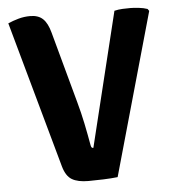

<svg xmlns="http://www.w3.org/2000/svg" viewBox="-51 -739 704 790"><g transform="rotate(-5 301.0 -343.5)"><path d="M450 -683Q466.5 -687 483.8 -687.8Q501 -688.5 516 -688.5Q530.5 -688.5 550.8 -686.2Q571 -684 586.5 -678.5L592.5 -670L403.5 0Q377 3 344.5 4.2Q312 5.5 282.5 5.5Q239 5.5 214.8 -8.8Q190.5 -23 179 -63.5L10.5 -669.5Q31 -678.5 54.2 -685Q77.5 -691.5 102.5 -691.5Q136 -691.5 155 -673.5Q174 -655.5 184.5 -616L265 -321Q277 -278 286.8 -230.8Q296.5 -183.5 304 -140.5Q305.5 -133 307.8 -130.8Q310 -128.5 314.5 -128.5Z"/></g></svg>

Font: Signika Negative SC
Style: Bold
Weight: 700
Designer: Anna Giedryś
Foundry: Anna Giedryś
Version: Version 2.000; ttfautohint (v1.8.3) -l 8 -r 50 -G 200 -x 9 -